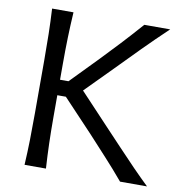

<svg xmlns="http://www.w3.org/2000/svg" viewBox="-83 -829 870 907"><g transform="rotate(10 352.0 -375.0)"><path d="M94.2 0Q97.7 -62.5 98.9 -120.6Q100.1 -178.7 100.1 -248V-499.5Q100.1 -569.8 98.9 -627.9Q97.7 -686 94.2 -749.5H196.8Q192.9 -686 191.2 -627.9Q189.5 -569.8 189.5 -499.5V-424.8H230L356 -554.2Q400.4 -600.1 442.4 -645.3Q484.4 -690.4 536.6 -749.5H660.6Q598.1 -690.4 541.5 -633.3Q484.9 -576.2 429.7 -519.5L305.2 -393.6L443.8 -246.1Q480.5 -207.5 522.7 -162.4Q564.9 -117.2 606.4 -74.7Q647.9 -32.2 681.6 0H552.2Q505.4 -55.7 461.9 -102.8Q418.5 -149.9 376.5 -195.8L230.5 -350.6H189.5V-248Q189.5 -178.7 191.2 -120.6Q192.9 -62.5 196.8 0Z"/></g></svg>

Font: Pinar DS2-Regular
Style: Regular
Weight: 400
Designer: Amin Abedi
Version: Version 2.000